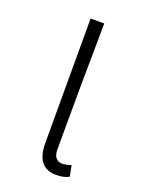

<svg xmlns="http://www.w3.org/2000/svg" viewBox="-103 -532 444 595"><g transform="rotate(20 119.5 -234.0)"><path d="M157 12Q92 12 92 -70V-480H137Q134 -270 134 -64Q134 -45 142 -36Q150 -27 163 -27Q174 -27 192 -33L199 3Q191 7 181 9.5Q171 12 157 12Z"/></g></svg>

Font: CV Source Sans Light
Style: Regular
Weight: 300
Designer: Paul D. Hunt
Foundry: Adobe Systems Incorporated
Version: Version 3.001